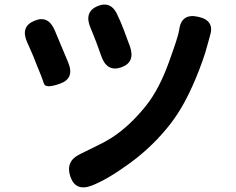

<svg xmlns="http://www.w3.org/2000/svg" viewBox="-20 -786 1040 847"><path d="M384 33Q313 60 290 -8Q268 -75 333 -106L410 -144Q442 -159 472 -178Q553 -230 626 -322Q682 -393 724.5 -510Q767 -627 770 -652Q779 -729 854 -712Q929 -696 906 -627Q904 -622 895 -587Q879 -525 841 -434Q793 -320 736 -245Q659 -144 554 -67Q454 6 384 33ZM245 -417Q181 -394 174 -417Q167 -440 141 -502Q128 -537 113 -570L100 -599Q69 -668 131 -694Q193 -721 222 -651L281 -510Q310 -440 245 -417ZM515 -489Q452 -467 427 -538L416 -569Q404 -603 390 -637L379 -664Q350 -733 410 -759Q471 -784 499 -718L513 -687Q528 -651 541 -614L553 -582Q578 -511 515 -489Z"/></svg>

Font: Resource Han Rounded JP
Style: Bold
Weight: 700
Designer: Cyano Hao (round all glyphs); Ryoko NISHIZUKA 西塚涼子 (kana, bopomofo & ideographs); Paul D. Hunt (Latin, Greek & Cyrillic)
Foundry: Cyano Hao
Version: 0.990